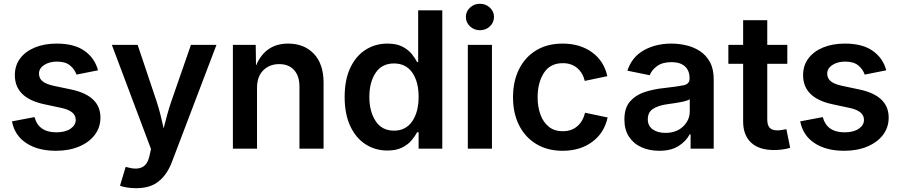

<svg xmlns="http://www.w3.org/2000/svg" viewBox="-20 -782 4736 1010"><path d="M273.9 11.2Q179.7 11.2 118.4 -29.1Q57.1 -69.3 43 -143.6L161.6 -166Q183.1 -85.9 276.4 -85.9Q323.2 -85.9 350.8 -104.7Q378.4 -123.5 378.4 -151.4Q378.4 -197.8 304.7 -213.9L211.4 -233.9Q58.1 -267.1 58.1 -386.7Q58.1 -437.5 85.9 -474.6Q113.8 -511.7 163.3 -532.2Q212.9 -552.7 278.3 -552.7Q371.1 -552.7 425 -514.2Q479 -475.6 495.6 -412.1L382.3 -389.6Q372.6 -418 348.1 -438Q323.7 -458 279.8 -458Q239.7 -458 212.4 -440.2Q185.1 -422.4 185.1 -394.5Q185.1 -370.6 202.9 -355.2Q220.7 -339.8 262.7 -330.6L355.5 -311Q508.3 -278.3 508.3 -163.6Q508.3 -111.8 478.5 -72.5Q448.7 -33.2 395.8 -11Q342.8 11.2 273.9 11.2Z M611.3 194.8 641.1 95.7 656.2 99.6Q699.2 111.3 728 97.4Q756.8 83.5 766.6 36.6L774.4 2L568.4 -545.9H704.1L803.7 -249Q815.4 -213.4 824.2 -178Q833 -142.6 840.8 -106.9Q850.1 -143.1 859.6 -178.5Q869.1 -213.9 881.3 -249L984.4 -545.9H1118.7L884.3 70.3Q859.4 135.7 814.9 171.9Q770.5 208 696.3 208Q669.4 208 646.7 204.1Q624 200.2 611.3 194.8Z M1332 -319.8V0H1205.1V-545.9H1325.2L1326.7 -437Q1375.5 -552.7 1495.6 -552.7Q1580.1 -552.7 1631.1 -499Q1682.1 -445.3 1682.1 -347.2V0H1555.2V-327.6Q1555.2 -382.3 1526.9 -413.6Q1498.5 -444.8 1448.7 -444.8Q1397.9 -444.8 1365 -412.1Q1332 -379.4 1332 -319.8Z M2018.1 9.8Q1953.6 9.8 1902.6 -23.2Q1851.6 -56.2 1822.3 -119.1Q1793 -182.1 1793 -272Q1793 -362.8 1822.8 -425.5Q1852.5 -488.3 1903.6 -520.5Q1954.6 -552.7 2017.6 -552.7Q2066.4 -552.7 2097.4 -536.4Q2128.4 -520 2146.5 -497.3Q2164.6 -474.6 2174.3 -455.6H2179.7V-727.5H2306.6V0H2182.1V-86.4H2174.3Q2164.1 -66.9 2145.5 -44.4Q2127 -22 2095.9 -6.1Q2064.9 9.8 2018.1 9.8ZM2052.7 -94.7Q2114.7 -94.7 2148.4 -143.8Q2182.1 -192.9 2182.1 -272.5Q2182.1 -352.1 2148.7 -400.1Q2115.2 -448.2 2052.7 -448.2Q1988.3 -448.2 1955.6 -398.4Q1922.9 -348.6 1922.9 -272.5Q1922.9 -195.8 1955.8 -145.3Q1988.8 -94.7 2052.7 -94.7Z M2440.9 0V-545.9H2567.9V0ZM2504.4 -623Q2474.1 -623 2452.4 -643.3Q2430.7 -663.6 2430.7 -692.9Q2430.7 -721.7 2452.4 -741.9Q2474.1 -762.2 2504.4 -762.2Q2535.2 -762.2 2556.9 -741.9Q2578.6 -721.7 2578.6 -692.9Q2578.6 -663.6 2556.9 -643.3Q2535.2 -623 2504.4 -623Z M2939.5 11.2Q2859.9 11.2 2801.3 -24.2Q2742.7 -59.6 2710.7 -122.8Q2678.7 -186 2678.7 -270Q2678.7 -355 2710.7 -418.7Q2742.7 -482.4 2801.3 -517.6Q2859.9 -552.7 2939.5 -552.7Q3030.8 -552.7 3094 -507.1Q3157.2 -461.4 3174.8 -381.3L3056.2 -356.4Q3045.9 -398.9 3016.1 -424.3Q2986.3 -449.7 2940.4 -449.7Q2874 -449.7 2841.1 -398.4Q2808.1 -347.2 2808.1 -270.5Q2808.1 -220.2 2822.8 -179.7Q2837.4 -139.2 2866.7 -115.5Q2896 -91.8 2940.4 -91.8Q2987.3 -91.8 3017.3 -118.4Q3047.4 -145 3057.6 -189L3176.3 -164.1Q3158.7 -82.5 3095.2 -35.6Q3031.7 11.2 2939.5 11.2Z M3447.3 11.2Q3395.5 11.2 3354 -7.6Q3312.5 -26.4 3288.6 -63Q3264.6 -99.6 3264.6 -153.3Q3264.6 -214.8 3294.7 -248.8Q3324.7 -282.7 3372.3 -298.1Q3419.9 -313.5 3472.7 -318.8Q3543.9 -326.7 3575.7 -333.3Q3607.4 -339.8 3607.4 -368.2V-370.6Q3607.4 -410.6 3583 -432.9Q3558.6 -455.1 3512.2 -455.1Q3464.4 -455.1 3436 -434.1Q3407.7 -413.1 3397.9 -386.2L3280.3 -410.2Q3304.2 -482.4 3366.9 -517.6Q3429.7 -552.7 3511.7 -552.7Q3550.3 -552.7 3589.6 -543.7Q3628.9 -534.7 3661.6 -513.4Q3694.3 -492.2 3714.4 -455.8Q3734.4 -419.4 3734.4 -364.7V0H3612.8V-75.2H3607.9Q3589.8 -40 3550.3 -14.4Q3510.7 11.2 3447.3 11.2ZM3480 -83Q3538.6 -83 3573.5 -116.7Q3608.4 -150.4 3608.4 -195.8V-260.3Q3599.6 -253.4 3577.1 -248.3Q3554.7 -243.2 3529.5 -239.5Q3504.4 -235.8 3487.8 -233.4Q3444.8 -227.5 3416.3 -210Q3387.7 -192.4 3387.7 -154.8Q3387.7 -119.6 3413.6 -101.3Q3439.5 -83 3480 -83Z M4121.6 -545.9V-446.3H4016.1V-153.8Q4016.1 -124 4028.6 -110.1Q4041 -96.2 4070.3 -96.2Q4079.1 -96.2 4093.3 -98.4Q4107.4 -100.6 4116.7 -102.5L4136.7 -4.4Q4115.7 2 4093.8 4.6Q4071.8 7.3 4051.8 7.3Q3973.1 7.3 3931.2 -31.7Q3889.2 -70.8 3889.2 -143.1V-446.3H3811.5V-545.9H3889.2V-675.8H4016.1V-545.9Z M4420.4 11.2Q4326.2 11.2 4264.9 -29.1Q4203.6 -69.3 4189.5 -143.6L4308.1 -166Q4329.6 -85.9 4422.9 -85.9Q4469.7 -85.9 4497.3 -104.7Q4524.9 -123.5 4524.9 -151.4Q4524.9 -197.8 4451.2 -213.9L4357.9 -233.9Q4204.6 -267.1 4204.6 -386.7Q4204.6 -437.5 4232.4 -474.6Q4260.3 -511.7 4309.8 -532.2Q4359.4 -552.7 4424.8 -552.7Q4517.6 -552.7 4571.5 -514.2Q4625.5 -475.6 4642.1 -412.1L4528.8 -389.6Q4519 -418 4494.6 -438Q4470.2 -458 4426.3 -458Q4386.2 -458 4358.9 -440.2Q4331.5 -422.4 4331.5 -394.5Q4331.5 -370.6 4349.4 -355.2Q4367.2 -339.8 4409.2 -330.6L4502 -311Q4654.8 -278.3 4654.8 -163.6Q4654.8 -111.8 4625 -72.5Q4595.2 -33.2 4542.2 -11Q4489.3 11.2 4420.4 11.2Z"/></svg>

Font: Inter SemiBold
Style: Regular
Weight: 600
Designer: Rasmus Andersson
Foundry: rsms
Version: Version 4.001;git-9221beed3